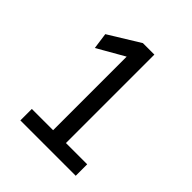

<svg xmlns="http://www.w3.org/2000/svg" viewBox="-198 -853 982 982"><g transform="rotate(45 293.0 -361.5)"><path d="M261.2 -615.2 114.7 -531.2 102.5 -619.1 271 -722.7H354V-83H507.8V0H107.4V-83H261.2Z"/></g></svg>

Font: Andika CyrE
Style: Regular
Weight: 400
Designer: Victor Gaultney, Annie Olsen, Julie Remington, Don Collingsworth, Eric Hays, Becca Hirsbrunner
Foundry: SIL International
Version: Version 5.000